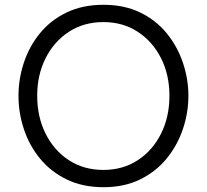

<svg xmlns="http://www.w3.org/2000/svg" viewBox="-20 -770 861 800"><path d="M411 10Q324 10 257.5 -22.5Q191 -55 146.5 -109.5Q102 -164 79.5 -232Q57 -300 57 -371Q57 -441 79.5 -509Q102 -577 146.5 -631.5Q191 -686 257.5 -718Q324 -750 411 -750Q498 -750 564 -718Q630 -686 674.5 -631.5Q719 -577 742 -509Q765 -441 765 -371Q765 -300 742 -232Q719 -164 674.5 -109.5Q630 -55 564 -22.5Q498 10 411 10ZM411 -62Q492 -62 554 -102.5Q616 -143 651 -213Q686 -283 686 -371Q686 -458 651 -527.5Q616 -597 554 -637.5Q492 -678 411 -678Q329 -678 267 -637.5Q205 -597 170 -527.5Q135 -458 135 -371Q135 -283 170 -213Q205 -143 267 -102.5Q329 -62 411 -62Z"/></svg>

Font: Be Vietnam Pro Light
Style: Regular
Weight: 300
Designer: Lam Bao, Tony Le, Vietanh Nguyen
Foundry: Yellow Type Foundry
Version: Version 1.002; ttfautohint (v1.8.3)